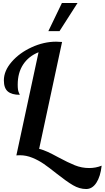

<svg xmlns="http://www.w3.org/2000/svg" viewBox="-20 -1020 703 1290"><path d="M396 -1000H501L380 -811H305ZM360 146Q310 106 274.5 81.5Q239 57 197.5 40Q156 23 113 23Q98 23 90 24L239 -669Q172 -642 135.5 -586.5Q99 -531 99 -451Q99 -414 106 -399.5Q113 -385 113 -383Q59 -383 32.5 -405.5Q6 -428 6 -480Q6 -544 58.5 -604.5Q111 -665 193 -702.5Q275 -740 357 -740Q371 -740 397 -738L243 -20Q271 -13 300.5 0.5Q330 14 372 37Q437 72 483 90.5Q529 109 579 109Q624 109 663 93Q655 166 627.5 208Q600 250 559 250Q514 250 470.5 224.5Q427 199 360 146Z"/></svg>

Font: Lobster
Style: Regular
Weight: 400
Designer: Impallari Type
Foundry: Impallari Type
Version: Version 2.100